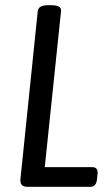

<svg xmlns="http://www.w3.org/2000/svg" viewBox="-20 -722 427 742"><path d="M86 0Q56 0 59 -30L126 -680Q128 -691 137.5 -696.5Q147 -702 169 -702H177Q218 -702 216 -680L153 -76H337Q360 -76 357 -48L355 -30Q352 0 329 0Z"/></svg>

Font: Asap Condensed Condensed Regular
Style: Italic
Weight: 400
Width: 3
Italic angle: -6°
Designer: Pablo Cosgaya
Foundry: Omnibus-Type
Version: Version 3.001; ttfautohint (v1.8.4.7-5d5b)